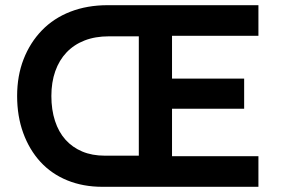

<svg xmlns="http://www.w3.org/2000/svg" viewBox="-20 -720 1085 740"><path d="M375 0Q300 0 239 -25Q178 -50 135.5 -96.5Q93 -143 69.5 -207.5Q46 -272 46 -350Q46 -428 71 -492Q96 -556 141.5 -603Q187 -650 251.5 -675Q316 -700 395 -700H976V-582H643V-417H921V-301H643V-118H976V0ZM384 -120H515V-580H400Q347 -580 306 -564Q265 -548 236.5 -518Q208 -488 193 -445.5Q178 -403 178 -350Q178 -297 192 -254Q206 -211 232.5 -181.5Q259 -152 297 -136Q335 -120 384 -120Z"/></svg>

Font: Our Lexend Medium
Style: Regular
Weight: 500
Designer: Bonnie Shaver-Troup, Thomas Jockin
Foundry: Lexend
Version: Version 1.007